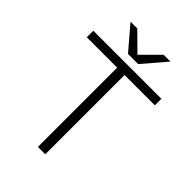

<svg xmlns="http://www.w3.org/2000/svg" viewBox="-261 -1027 1139 1139"><g transform="rotate(45 308.5 -457.0)"><path d="M278 0H340V-665H594V-720H23V-665H278ZM141 -914 266 -768H351L476 -914H419L309 -804L198 -914Z"/></g></svg>

Font: Aspekta 250
Style: Regular
Weight: 250
Designer: Ivo Dolenc
Version: Version 2.000